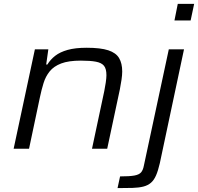

<svg xmlns="http://www.w3.org/2000/svg" viewBox="-20 -763 1016 985"><path d="M50 0 159 -510H228L217 -432H223Q239 -458 263.5 -477Q288 -496 327 -507Q366 -518 425 -518Q496 -518 535.5 -505Q575 -492 591 -465Q607 -438 607 -396Q607 -379 603.5 -354.5Q600 -330 595 -305L530 0H452L515 -296Q519 -315 522.5 -339Q526 -363 526 -377Q526 -410 513.5 -425.5Q501 -441 472 -446.5Q443 -452 395 -452Q332 -452 294 -437.5Q256 -423 235 -397Q214 -371 203.5 -337Q193 -303 185 -265L129 0ZM875 -658 892 -743H976L958 -658ZM583 202 596 142Q645 142 669.5 137.5Q694 133 704 121Q714 109 718 87L846 -510H924L800 74Q791 113 780.5 137Q770 161 754.5 174.5Q739 188 716 194Q693 200 660.5 201Q628 202 583 202Z"/></svg>

Font: Saira Expanded
Style: Italic
Weight: 400
Width: 7
Italic angle: -12°
Designer: Hector Gatti with collaboration of the Omnibus-Type team
Foundry: Omnibus-Type
Version: Version 1.101